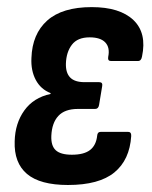

<svg xmlns="http://www.w3.org/2000/svg" viewBox="-20 -520 433 548"><path d="M173.9 8Q94.4 8 57 -23.6Q19.7 -55.2 21.9 -116.8Q23.1 -168 49.4 -204.7Q75.7 -241.4 124.1 -251.8L124.5 -254.2Q96.3 -265.2 82.1 -291.9Q67.9 -318.6 69.7 -354.4Q71.9 -423 114.8 -461.4Q157.8 -499.7 241.7 -499.7Q321.9 -499.7 360.8 -462.8Q399.6 -425.8 385.3 -358.5Q383.1 -345.9 373.9 -345.9H296.4Q287 -345.9 288.8 -357.5Q294.4 -384.1 280.6 -398.8Q266.9 -413.4 235.9 -413.4Q201.2 -413.4 185.2 -392.3Q169.1 -371.3 168.1 -338.1Q167.5 -311.8 180.4 -298.7Q193.2 -285.5 221.5 -285.5H263.1Q273.7 -285.5 271.7 -274.5L262.7 -220.1Q260.7 -209.1 251.7 -209.1H202.7Q164.8 -209.1 146.5 -189.1Q128.1 -169.2 126.5 -132.3Q125.3 -104 139.1 -91.2Q153 -78.4 185.2 -78.4Q219.7 -78.4 237.1 -91.9Q254.5 -105.4 257.4 -133.1Q258.1 -143.7 268.1 -143.7H345.3Q355.2 -143.7 354.5 -131.7Q350.1 -63.6 306.4 -27.8Q262.7 8 173.9 8Z"/></svg>

Font: Sofia Sans Condensed
Style: Italic
Weight: 400
Italic angle: -9°
Designer: Botio Nikoltchev, Ani Petrova
Foundry: lettersoup
Version: Version 4.101